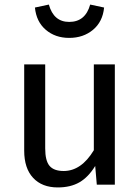

<svg xmlns="http://www.w3.org/2000/svg" viewBox="-20 -809 615 841"><path d="M483 0H404L397 -82Q367 -33 328 -10.5Q289 12 233 12Q164 12 125 -30Q86 -72 86 -149V-527H178V-159Q178 -105 197 -82.5Q216 -60 259 -60Q336 -60 391 -151V-527H483ZM133 -776 194 -789Q215 -713 283 -713Q354 -713 375 -789L436 -776Q430 -714 387.5 -678.5Q345 -643 283 -643Q222 -643 180.5 -678.5Q139 -714 133 -776Z"/></svg>

Font: FiraGOUPP
Style: Medium
Weight: 400
Designer: bBox Type
Foundry: bBox Type GmbH
Version: Version 1.001